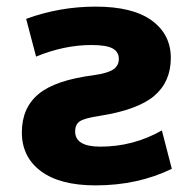

<svg xmlns="http://www.w3.org/2000/svg" viewBox="-20 -550 585 580"><path d="M89 -379 59 -493Q160 -530 269 -530Q381 -530 438.5 -488Q496 -446 496 -375Q496 -303 446 -260.5Q396 -218 281 -200Q235 -193 221 -183.5Q207 -174 207 -153Q207 -107 283 -107Q383 -107 469 -156L499 -40Q396 10 269 10Q161 10 103.5 -33Q46 -76 46 -150Q46 -224 96.5 -266Q147 -308 264 -323Q306 -329 322.5 -340.5Q339 -352 339 -372Q339 -393 320.5 -403.5Q302 -414 256 -414Q174 -414 89 -379Z"/></svg>

Font: M PLUS 1p ExtraBold
Style: Regular
Weight: 800
Version: Version 1.062